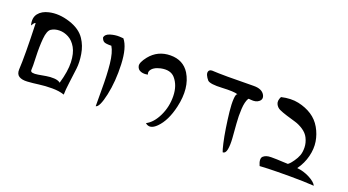

<svg xmlns="http://www.w3.org/2000/svg" viewBox="-43 -1137 2385 1315"><g transform="rotate(20 1149.5 -480.0)"><path d="M88 -624Q80 -626 68 -605Q64 -597 63 -600Q50 -651 74.5 -682.5Q99 -714 148 -725Q217 -741 297.5 -715.5Q378 -690 414 -635Q444 -590 453.5 -532Q463 -474 457.5 -428Q452 -382 444 -322Q436 -262 436 -230Q399 -243 347.5 -243Q296 -243 253 -237Q210 -231 171 -228.5Q132 -226 110.5 -239.5Q89 -253 90 -287Q96 -387 88 -624ZM200 -616Q177 -601 171.5 -541Q166 -481 169 -406.5Q172 -332 170 -316Q168 -300 183.5 -297Q199 -294 225 -298.5Q251 -303 279.5 -308Q308 -313 337 -311.5Q366 -310 382 -297Q409 -390 406.5 -454.5Q404 -519 381.5 -558.5Q359 -598 326 -615.5Q293 -633 259 -632.5Q225 -632 200 -616Z M628 -656Q587 -655 574 -662.5Q561 -670 555 -691Q560 -715 593.5 -725Q627 -735 658 -734L688 -732Q730 -681 735 -558.5Q740 -436 718 -335Q696 -234 669 -230Q668 -242 668.5 -350Q669 -458 660.5 -537.5Q652 -617 628 -656Z M1032 -239Q1081 -264 1113.5 -331.5Q1146 -399 1144.5 -476.5Q1143 -554 1101 -602Q1067 -640 999 -626Q946 -614 931 -584Q924 -570 931 -556Q904 -549 880.5 -557Q857 -565 851.5 -589.5Q846 -614 883 -661Q940 -732 1032.5 -732.5Q1125 -733 1171 -660Q1229 -565 1196 -420Q1171 -310 1115 -254Q1068 -207 1032 -239Z M1554 -639Q1525 -649 1439.5 -644.5Q1354 -640 1334 -658Q1320 -674 1313 -690Q1306 -706 1311 -718.5Q1316 -731 1335 -732Q1414 -727 1638 -731Q1699 -732 1719 -695Q1734 -666 1709 -647Q1689 -631 1652 -635Q1635 -638 1633 -634Q1617 -607 1614 -554.5Q1611 -502 1615.5 -448.5Q1620 -395 1623.5 -345Q1627 -295 1621 -263Q1615 -231 1594 -231Q1588 -244 1577.5 -290Q1567 -336 1558 -394.5Q1549 -453 1543 -508Q1537 -563 1539.5 -601Q1542 -639 1554 -639Z M1864 -229Q1853 -253 1852.5 -270Q1852 -287 1861.5 -295.5Q1871 -304 1884.5 -308.5Q1898 -313 1919.5 -313Q1941 -313 1959.5 -312.5Q1978 -312 2002 -310.5Q2026 -309 2041 -309Q2046 -313 2053 -319.5Q2060 -326 2076 -348.5Q2092 -371 2101 -394.5Q2110 -418 2109.5 -452.5Q2109 -487 2092 -521Q2078 -549 2048 -569Q2018 -589 1986.5 -598Q1955 -607 1921 -617.5Q1887 -628 1865.5 -638Q1844 -648 1834 -670Q1824 -692 1840 -723Q1909 -739 1965 -727Q2021 -715 2064 -687Q2107 -659 2133 -613.5Q2159 -568 2167 -517.5Q2175 -467 2161 -410.5Q2147 -354 2111 -304Q2158 -300 2202.5 -277Q2247 -254 2259 -229Q2183 -234 2084.5 -234Q1986 -234 1926 -232L1865 -229Z"/></g></svg>

Font: HarSinai
Style: Regular
Weight: 400
Version: Version 1.1